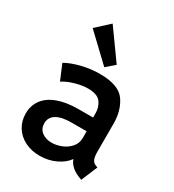

<svg xmlns="http://www.w3.org/2000/svg" viewBox="-191 -901 922 1018"><g transform="rotate(30 269.5 -392.5)"><path d="M35.2 -150.4Q35.2 -198.7 61.8 -234.9Q88.4 -271 140.4 -290.3Q192.4 -309.6 265.6 -309.6H355.5V-334Q356 -373.5 334.7 -401.6Q313.5 -429.7 256.8 -429.7Q220.7 -429.7 178.5 -417.5Q136.2 -405.3 108.4 -386.7L69.3 -479.5Q105 -500.5 160.4 -514.4Q215.8 -528.3 272.5 -528.3Q386.7 -528.3 426.3 -472.9Q465.8 -417.5 465.8 -335.9V-166Q465.8 -134.3 472.7 -118.2Q479.5 -102.1 497.1 -95.7L507.8 -91.8L465.8 7.8L451.2 2Q419.9 -10.3 400.9 -28.1Q381.8 -45.9 375.5 -66.4H374.5Q352.1 -34.2 307.6 -13.2Q263.2 7.8 210 7.8Q159.7 7.8 119.9 -12.2Q80.1 -32.2 57.6 -68.4Q35.2 -104.5 35.2 -150.4ZM231.4 -84Q258.8 -84 289.3 -95.7Q319.8 -107.4 341.1 -131.3Q362.3 -155.3 362.3 -189.5V-229.5H268.6Q210 -229.5 178.2 -210.4Q146.5 -191.4 146.5 -154.3Q146.5 -121.6 170.2 -102.8Q193.8 -84 231.4 -84ZM116.2 -719.7 196.3 -793 324.2 -614.3 273.4 -570.3Z"/></g></svg>

Font: Reddit Sans Fudge SemiBold
Style: Regular
Weight: 600
Designer: Stephen Hutchings
Foundry: Reddit
Version: Version 1.011